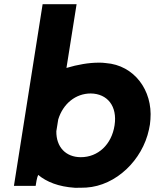

<svg xmlns="http://www.w3.org/2000/svg" viewBox="-20 -881 734 910"><path d="M46 0H149C150 -8 155 -41 161 -52C201 -19 257 4 335 9C352 9 370 9 389 8C530 -1 655 -122 686 -267C690 -283 692 -299 693 -315C704 -453 616 -572 482 -582C471 -584 459 -584 447 -584C402 -584 348 -575 295 -559L343 -861H182ZM247 -259 256 -315C279 -390 339 -438 410 -438C489 -437 537 -378 523 -287C509 -196 445 -136 363 -136C292 -136 246 -184 247 -259Z"/></svg>

Font: Rabbid Highway Sign IV
Style: BdObl
Weight: 400
Foundry: Cannot Into Space Fonts
Version: Version 0.277